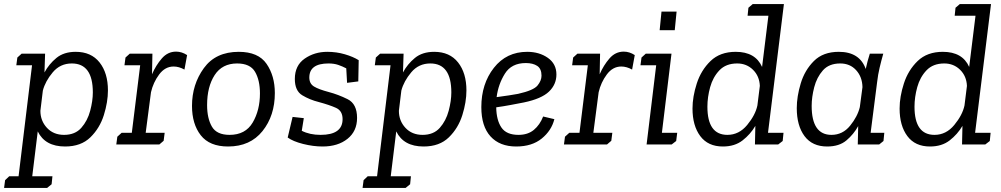

<svg xmlns="http://www.w3.org/2000/svg" viewBox="-51 -708 4908 941"><path d="M202 195 180 213H-31L-26 175L-6 156H40L106 -388H29L34 -426L55 -445H170L167 -353Q189 -394 225.5 -424Q262 -454 320 -454Q396 -454 437 -402Q478 -350 478 -265Q478 -208 458 -144Q438 -80 392 -35Q346 10 268 10Q170 10 134 -64L107 156H206ZM263 -47Q317 -47 347.5 -81.5Q378 -116 391 -165Q404 -214 404 -255Q404 -397 301 -397Q244 -397 207.5 -353.5Q171 -310 159 -264L147 -165Q147 -116 179 -81.5Q211 -47 263 -47Z M751 -18 730 0H519L524 -38L545 -57H595L636 -388H559L564 -426L585 -445H696L694 -344Q713 -388 742 -421.5Q771 -455 812 -455Q840 -455 866 -438L853 -367Q826 -382 800 -382Q758 -382 729 -343Q700 -304 689 -256L663 -57H756Z M890 -189Q890 -294 948 -374Q1006 -454 1119 -454Q1215 -454 1255.5 -395Q1296 -336 1296 -252Q1296 -141 1235.5 -65.5Q1175 10 1067 10Q976 10 933 -45Q890 -100 890 -189ZM964 -193Q964 -128 987.5 -87.5Q1011 -47 1074 -47Q1152 -47 1187.5 -107.5Q1223 -168 1223 -250Q1223 -315 1199 -356Q1175 -397 1111 -397Q1038 -397 1001 -340Q964 -283 964 -193Z M1520 -47Q1628 -47 1628 -124Q1628 -165 1595.5 -179.5Q1563 -194 1511 -208Q1467 -219 1430.5 -241Q1394 -263 1394 -321Q1394 -387 1442 -420.5Q1490 -454 1553 -454Q1598 -454 1639 -442Q1680 -430 1707 -413L1705 -309L1650 -302L1646 -373Q1627 -383 1606.5 -390Q1586 -397 1559 -397Q1465 -397 1465 -328Q1465 -298 1488 -284Q1511 -270 1560 -257Q1606 -245 1652.5 -222Q1699 -199 1699 -130Q1699 -65 1652 -27.5Q1605 10 1530 10Q1484 10 1434.5 -2.5Q1385 -15 1359 -34L1383 -135L1438 -129L1428 -67Q1467 -47 1520 -47Z M1959 195 1937 213H1726L1731 175L1751 156H1797L1863 -388H1786L1791 -426L1812 -445H1927L1924 -353Q1946 -394 1982.5 -424Q2019 -454 2077 -454Q2153 -454 2194 -402Q2235 -350 2235 -265Q2235 -208 2215 -144Q2195 -80 2149 -35Q2103 10 2025 10Q1927 10 1891 -64L1864 156H1963ZM2020 -47Q2074 -47 2104.5 -81.5Q2135 -116 2148 -165Q2161 -214 2161 -255Q2161 -397 2058 -397Q2001 -397 1964.5 -353.5Q1928 -310 1916 -264L1904 -165Q1904 -116 1936 -81.5Q1968 -47 2020 -47Z M2490 -47Q2536 -47 2565.5 -71.5Q2595 -96 2611 -137L2666 -124Q2652 -68 2604 -29Q2556 10 2479 10Q2398 10 2353 -39.5Q2308 -89 2308 -183Q2308 -297 2369.5 -375.5Q2431 -454 2533 -454Q2592 -454 2634 -424.5Q2676 -395 2676 -343Q2676 -294 2639.5 -259Q2603 -224 2517 -206Q2486 -200 2451.5 -193.5Q2417 -187 2381 -182Q2382 -119 2406.5 -83Q2431 -47 2490 -47ZM2488 -248Q2564 -265 2583.5 -289Q2603 -313 2603 -337Q2603 -371 2582 -385Q2561 -399 2526 -399Q2456 -399 2423.5 -347Q2391 -295 2383 -232Q2451 -241 2488 -248Z M2945 -18 2924 0H2713L2718 -38L2739 -57H2789L2830 -388H2753L2758 -426L2779 -445H2890L2888 -344Q2907 -388 2936 -421.5Q2965 -455 3006 -455Q3034 -455 3060 -438L3047 -367Q3020 -382 2994 -382Q2952 -382 2923 -343Q2894 -304 2883 -256L2857 -57H2950Z M3182 -560 3191 -651H3265L3256 -560ZM3093 -426 3114 -445H3240L3193 -57H3268L3263 -17L3241 0H3118L3165 -388H3088Z M3617 -670 3638 -688H3791L3713 -57H3789L3785 -17L3763 0H3649L3651 -91Q3627 -50 3588.5 -20Q3550 10 3492 10Q3419 10 3381 -41Q3343 -92 3343 -176Q3343 -234 3364 -299Q3385 -364 3431.5 -409Q3478 -454 3555 -454Q3651 -454 3684 -380L3715 -631H3613ZM3562 -397Q3507 -397 3475 -363.5Q3443 -330 3429.5 -281Q3416 -232 3416 -185Q3416 -47 3514 -47Q3571 -47 3611 -95.5Q3651 -144 3661 -191L3673 -287Q3671 -335 3639.5 -366Q3608 -397 3562 -397Z M4278 -445Q4268 -410 4260 -376Q4252 -342 4248 -307L4216 -57H4283L4279 -17L4258 0H4153L4155 -90Q4133 -50 4097.5 -20Q4062 10 4003 10Q3930 10 3892 -41Q3854 -92 3854 -178Q3854 -235 3873.5 -299.5Q3893 -364 3938 -409Q3983 -454 4060 -454Q4162 -454 4192 -370Q4196 -389 4201 -407.5Q4206 -426 4212 -445ZM4067 -397Q4012 -397 3982 -363Q3952 -329 3939.5 -280.5Q3927 -232 3927 -189Q3927 -47 4024 -47Q4079 -47 4115.5 -92Q4152 -137 4163 -183L4176 -281Q4175 -331 4145 -364Q4115 -397 4067 -397Z M4632 -670 4653 -688H4806L4728 -57H4804L4800 -17L4778 0H4664L4666 -91Q4642 -50 4603.5 -20Q4565 10 4507 10Q4434 10 4396 -41Q4358 -92 4358 -176Q4358 -234 4379 -299Q4400 -364 4446.5 -409Q4493 -454 4570 -454Q4666 -454 4699 -380L4730 -631H4628ZM4577 -397Q4522 -397 4490 -363.5Q4458 -330 4444.5 -281Q4431 -232 4431 -185Q4431 -47 4529 -47Q4586 -47 4626 -95.5Q4666 -144 4676 -191L4688 -287Q4686 -335 4654.5 -366Q4623 -397 4577 -397Z"/></svg>

Font: Zilla Slab Regular
Style: Italic
Weight: 400
Italic angle: -6°
Designer: Typotheque.com
Foundry: Typotheque type foundry
Version: Version 1.1; 2017; ttfautohint (v1.6)